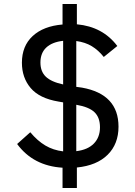

<svg xmlns="http://www.w3.org/2000/svg" viewBox="-20 -831 680 964"><path d="M66 -108 132 -167Q168 -124 207.5 -100.5Q247 -77 297 -71V-317L274 -321Q178 -337 134 -389Q90 -441 90 -516Q90 -600 144 -650Q198 -700 294 -708V-811H366V-709Q496 -697 569 -600L501 -545Q474 -579 441 -599Q408 -619 363 -625V-395L392 -391Q575 -358 575 -195Q575 -108 520.5 -54Q466 0 366 10V113H294V11Q147 2 66 -108ZM297 -407V-626Q242 -620 212.5 -592.5Q183 -565 183 -517Q183 -472 210 -446Q237 -420 297 -407ZM482 -192Q482 -241 454.5 -267.5Q427 -294 363 -305V-72Q421 -79 451.5 -110.5Q482 -142 482 -192Z"/></svg>

Font: Writer
Style: Regular
Weight: 400
Monospace: yes
Designer: Mike Abbink, Paul van der Laan, Pieter van Rosmalen
Foundry: Bold Monday
Version: Version 2.001 2020